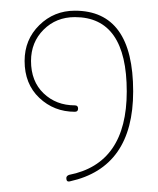

<svg xmlns="http://www.w3.org/2000/svg" viewBox="-20 -178 295 359"><path d="M111 161Q104 163 104 155Q104 151 109 149Q217 128 217 -7Q217 -146 120 -146Q85 -146 61.5 -122.5Q38 -99 38 -64Q38 -26 61.5 -3.5Q85 19 120 19Q126 19 126 25Q126 31 120 31Q81 31 53.5 5Q26 -21 26 -64Q26 -104 53.5 -131Q81 -158 120 -158Q229 -158 229 -7Q229 135 111 161Z"/></svg>

Font: Moirai One
Style: Regular
Weight: 400
Designer: Jiyeon Park
Foundry: JAMO
Version: Version 1.000; ttfautohint (v1.8.4.7-5d5b);gftools[0.9.29]